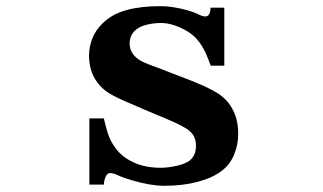

<svg xmlns="http://www.w3.org/2000/svg" viewBox="-20 -580 1040 619"><path d="M495.1 -560.1Q519 -560.1 542.5 -556.2Q565.9 -552.2 585.9 -546.4Q607.4 -540 619.1 -534.2Q632.3 -526.9 642.1 -526.9Q650.9 -526.9 654.8 -535.4Q658.7 -543.9 659.2 -555.2H703.1V-368.2H659.2Q653.8 -384.8 643.6 -408Q633.3 -431.2 616.2 -452.1Q603.5 -467.3 583.7 -479.2Q564 -491.2 542 -498.5Q519.5 -505.9 500 -505.9Q478.5 -505.9 458 -501.5Q437.5 -497.1 424.8 -488.8Q397.9 -471.7 397.9 -439.9Q397.9 -404.8 434.1 -383.8Q444.3 -378.4 459.2 -372.6Q474.1 -366.7 489.3 -361.3Q497.1 -358.4 503.7 -356Q510.3 -353.5 516.1 -351.1L549.8 -337.9Q567.4 -331.5 592 -321.8Q616.7 -312 641.6 -300.8Q666.5 -289.1 683.6 -278.1Q700.7 -267.1 715.3 -250Q729.5 -232.4 738.8 -207.3Q748 -182.1 748 -147.9Q748 -115.7 735.6 -83.5Q723.1 -51.3 695.8 -29.8Q666 -6.8 617.9 6.1Q569.8 19 508.8 19Q487.3 19 460.7 14.4Q434.1 9.8 408.2 2Q381.3 -5.4 361.8 -14.2Q346.7 -22 334 -22Q326.7 -22 321.3 -11.7Q315.9 -1.5 314.9 15.1H268.1V-198.2H314.9Q318.8 -180.2 326.9 -152.6Q335 -125 355 -99.1Q375 -72.8 411.9 -55.9Q448.7 -39.1 499 -39.1Q512.7 -39.1 528.3 -41.5Q543.9 -43.9 558.1 -47.4Q572.3 -51.3 584.2 -57.6Q596.2 -64 604 -77.1Q611.8 -89.4 611.8 -109.9Q611.8 -130.4 603.3 -143.8Q594.7 -157.2 578.1 -167Q566.4 -174.3 549.1 -182.4Q531.7 -190.4 514.6 -197.8Q505.9 -201.7 498.5 -204.6Q491.2 -207.5 484.9 -210L444.8 -227.1Q434.1 -231.9 423.3 -236.3Q412.6 -240.7 401.9 -245.6Q356 -264.6 331.1 -279.8Q301.3 -298.8 284.2 -329.1Q267.1 -359.4 267.1 -401.9Q267.1 -429.2 278.1 -457Q289.1 -484.9 314 -507.8Q342.8 -535.2 388.2 -547.6Q433.6 -560.1 495.1 -560.1Z"/></svg>

Font: BIZ UDPMincho
Style: Bold
Weight: 700
Designer: TypeBank Co., Ltd.
Foundry: Morisawa Inc.
Version: Version 1.06